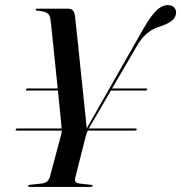

<svg xmlns="http://www.w3.org/2000/svg" viewBox="-20 -734 712 754"><path d="M317 -223.5 537 -610.5Q559.5 -650.5 576.8 -672.8Q594 -695 609 -704.5Q624 -714 639.5 -714Q655 -714 663.2 -705.5Q671.5 -697 671.5 -684.5Q671 -666 655.5 -653.2Q640 -640.5 610.5 -630.5Q590.5 -624.5 574.2 -614.8Q558 -605 544 -590Q530 -575 517 -552.5L327.5 -227.5Q323.5 -219.5 321.2 -213.2Q319 -207 317 -200L275.5 -36Q273 -26 276.8 -20.2Q280.5 -14.5 294.5 -13L335 -8.5Q339.5 -8 341.8 -7Q344 -6 344 -4.5Q344 -2.5 341.2 -1.2Q338.5 0 334.5 0H96Q93.5 0 92 -1Q90.5 -2 90.5 -4Q90.5 -7.5 98 -8.5L141.5 -13Q157.5 -14.5 165.5 -22Q173.5 -29.5 176 -40L220 -204.5Q223 -214.5 222.5 -223.2Q222 -232 221 -242.5Q220.5 -250 217.2 -281.5Q214 -313 209.5 -358.2Q205 -403.5 199.8 -453Q194.5 -502.5 190 -547.2Q185.5 -592 182.2 -622.8Q179 -653.5 178 -659Q176 -675 165.8 -682.2Q155.5 -689.5 126.5 -692Q123 -692.5 121.5 -693.2Q120 -694 120 -696.5Q120 -698.5 121.5 -699.2Q123 -700 125.5 -700H246.5Q259.5 -700 266 -693Q272.5 -686 274 -673.5Q275 -666.5 278.5 -634.2Q282 -602 287 -554.8Q292 -507.5 297.2 -455Q302.5 -402.5 307.8 -354Q313 -305.5 316.5 -270.8Q320 -236 321 -225.5ZM41.5 -225Q42 -227.5 43.5 -228.5Q45 -229.5 47.5 -229.5H509Q514 -229.5 516 -228.5Q518 -227.5 517 -225Q516.5 -223 513.8 -222Q511 -221 506.5 -221H45.5Q40.5 -221 41.5 -225ZM82 -382.5Q82.5 -384.5 84 -385.5Q85.5 -386.5 88 -386.5H293.5L296 -378.5H86Q81 -378.5 82 -382.5ZM409.5 -378.5 416 -386.5H553.5Q556 -386.5 557.2 -385.5Q558.5 -384.5 558 -382.5Q557.5 -380.5 555.8 -379.5Q554 -378.5 551.5 -378.5Z"/></svg>

Font: Fraunces 120pt
Style: Italic
Weight: 400
Italic angle: -16°
Version: Version 1.000;[b76b70a41]